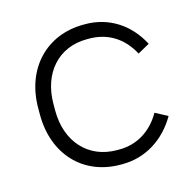

<svg xmlns="http://www.w3.org/2000/svg" viewBox="-84 -612 716 705"><g transform="rotate(-15 274.0 -260.0)"><path d="M291 6H298C384 6 460 -40 507 -121L460 -146C424 -83 367 -49 301 -49H292C183 -49 110 -129 110 -248V-272C110 -391 182 -471 290 -471H298C368 -471 425 -437 460 -371L505 -396C462 -479 386 -526 299 -526H292C151 -526 52 -423 52 -272V-248C52 -97 149 6 291 6Z"/></g></svg>

Font: Fixel Text Light
Style: Regular
Weight: 300
Width: 4
Designer: AlfaBravo + MacPaw
Foundry: Kyrylo Tkachov, Marchela Mozhyna, Serhii Makarenko, Maria Weinstein, Zakhar Kryvoshyya
Version: Version 1.211